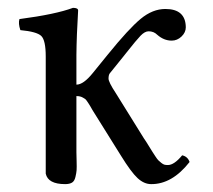

<svg xmlns="http://www.w3.org/2000/svg" viewBox="-20 -462 546 492"><path d="M97.2 -316.9Q97.2 -358.9 85.7 -369.9Q74.2 -380.9 32.2 -384.8Q26.4 -401.9 29.8 -413.1Q122.6 -425.3 167 -441.9Q180.2 -441.9 180.2 -435.1Q176.3 -371.1 175.8 -321.3V-245.1Q193.8 -245.1 217.8 -274.9L255.9 -321.8Q310.1 -388.7 340.6 -413.8Q371.1 -439 403.8 -439Q455.6 -439 456.1 -392.1Q456.1 -378.9 445.1 -368.4Q434.1 -357.9 419.9 -357.9Q399.9 -357.9 382.8 -373Q374 -381.8 360.8 -381.8Q351.1 -381.8 340.1 -370.4Q329.1 -358.9 305.2 -328.6Q298.8 -320.8 295.9 -316.9L261.2 -273.9Q258.3 -270 258.1 -261Q257.8 -252 276.9 -223.1L349.1 -106.9Q354 -100.1 360.6 -89.1Q367.2 -78.1 370.6 -73Q374 -67.9 378.4 -61Q382.8 -54.2 386 -51Q389.2 -47.9 393.6 -44.4Q397.9 -41 401.4 -40Q404.8 -39.1 410.2 -39.1Q426.3 -39.1 446.8 -64Q460.9 -61 465.8 -46.9Q420.9 10.3 367.2 9.8Q349.1 9.8 332.5 -5.6Q315.9 -21 290 -63L216.8 -180.2Q215.8 -182.1 212.4 -188Q209 -193.8 207.5 -196Q206.1 -198.2 203.1 -202.6Q200.2 -207 198 -208.5Q195.8 -210 192.4 -211.9Q189 -213.9 185.1 -214.8Q181.2 -215.8 175.8 -215.8V-71.8Q175.8 -66.9 176.3 -50Q176.8 -33.2 176.3 -26.1Q175.8 -19 173.3 -8.5Q170.9 2 164.6 5.9Q158.2 9.8 147 9.8Q103 9.8 97.2 -17.1V-71.8Z"/></svg>

Font: Linux Libertine O
Style: Regular
Weight: 400
Designer: Philipp H. Poll
Foundry: Philipp H. Poll
Version: Version 5.3.0